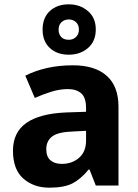

<svg xmlns="http://www.w3.org/2000/svg" viewBox="-20 -858 639 888"><path d="M317 -556Q419 -556 473.5 -507.5Q528 -459 528 -364V0H423L394 -74H390Q354 -30 315.5 -10Q277 10 208 10Q136 10 88 -32Q40 -74 40 -161Q40 -246 102 -289.5Q164 -333 287 -338L378 -341V-358Q378 -407 355.5 -426.5Q333 -446 294 -446Q257 -446 218 -434Q179 -422 141 -405L97 -508Q140 -530 195.5 -543Q251 -556 317 -556ZM321 -250Q249 -248 221.5 -227Q194 -206 194 -168Q194 -133 213.5 -116.5Q233 -100 266 -100Q313 -100 345.5 -128Q378 -156 378 -208V-253ZM298 -605Q244 -605 210.5 -636Q177 -667 177 -721Q177 -776 210.5 -807Q244 -838 298 -838Q350 -838 386.5 -807Q423 -776 423 -722Q423 -667 387 -636Q351 -605 298 -605ZM298 -674Q318 -674 331.5 -687Q345 -700 345 -721Q345 -743 331.5 -755.5Q318 -768 298 -768Q278 -768 264.5 -755.5Q251 -743 251 -721Q251 -700 263 -687Q275 -674 298 -674Z"/></svg>

Font: Noto Sans Khmer UI
Style: Bold
Weight: 700
Designer: Danh Hong and the Monotype Design Team
Foundry: Monotype Imaging Inc.
Version: Version 2.002; ttfautohint (v1.8.4.7-5d5b)